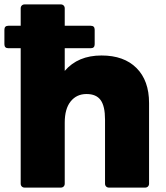

<svg xmlns="http://www.w3.org/2000/svg" viewBox="-30 -810 756 872"><path d="M64 24V-591H8Q-10 -591 -10 -609V-675Q-10 -693 8 -693H64V-772Q64 -780 69 -785Q74 -790 82 -790H246Q254 -790 259 -785Q264 -780 264 -772V-693H382Q400 -693 400 -675V-609Q400 -591 382 -591H264V-488Q324 -558 431 -558Q533 -558 590 -501Q647 -444 647 -342V24Q647 32 642 37Q637 42 629 42H465Q457 42 452 37Q447 32 447 24V-267Q447 -328 427 -355.5Q407 -383 363 -383Q318 -383 291 -349.5Q264 -316 264 -253V24Q264 32 259 37Q254 42 246 42H82Q74 42 69 37Q64 32 64 24Z"/></svg>

Font: LINE Seed JP_TTF ExtraBold
Style: Regular
Weight: 800
Designer: LY Corporation & Fontrix & Fontworks
Version: Version 1.015